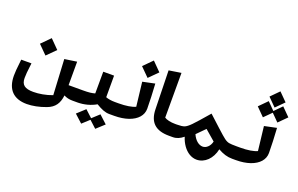

<svg xmlns="http://www.w3.org/2000/svg" viewBox="-118 -1345 3238 2085"><g transform="rotate(20 1500.5 -302.0)"><path d="M45.4 -9.3C45.4 149.4 127 233.9 281.2 233.9C345.2 233.9 423.3 218.8 499.5 189.9C587.9 157.2 625 97.7 635.3 5.9C664.6 21.5 697.8 29.3 734.4 29.3H805.7V-114.3H639.2V-385.7L498 -364.7L520 44.9C447.8 72.3 369.1 85.9 302.7 85.9C203.6 85.9 163.6 53.7 163.6 -24.4C163.6 -41.5 164.6 -62 166.5 -86.4C168.5 -110.8 172.9 -148.4 179.2 -198.7H61C54.7 -141.6 50.3 -100.6 48.3 -75.2C46.4 -49.8 45.4 -27.8 45.4 -9.3ZM192.9 -430.7 293 -330.6 393.1 -430.7 293 -531.7Z M1174.3 -114.3C1133.8 -114.3 1098.1 -119.6 1067.9 -130.9V-380.4H942.9L941.9 -128.9C907.2 -118.7 870.6 -114.3 806.2 -114.3H761.7V29.3H793C869.6 29.3 945.3 8.8 1006.3 -26.9C1067.4 9.8 1112.3 29.3 1161.1 29.3H1217.8V-114.3ZM991.7 139.6 910.2 64.5 818.8 148.4 910.2 231.9 991.2 157.7 1072.8 232.4 1164.1 148.9 1072.8 64.9Z M1377.4 -422.9 1409.7 -145C1369.1 -125.5 1299.3 -114.3 1217.8 -114.3H1173.8V29.3H1217.8C1279.8 29.3 1334 21 1381.3 4.9C1475.1 -27.8 1529.3 -88.4 1529.3 -166C1529.3 -198.7 1528.3 -244.1 1525.9 -302.2C1523.4 -359.9 1521 -410.2 1518.1 -452.6ZM1317.9 -581.5 1418 -481.4 1518.1 -581.5 1418 -682.6Z M1745.6 -658.7 1604.5 -636.7 1615.2 -190.9C1618.7 -42 1694.8 29.3 1850.6 29.3H1894.5V-114.3H1870.1C1817.9 -114.3 1771.5 -124.5 1745.6 -142.1Z M1850.1 -114.3V29.3H1894.5C1939 29.3 1977.1 12.2 2015.6 -19.5C2026.9 17.1 2043 49.8 2063.5 78.6C2104.5 136.2 2161.1 170.9 2220.2 170.9C2313.5 170.9 2392.1 93.8 2415.5 -19.5C2474.1 13.7 2523.4 29.3 2582 29.3H2627V-114.3H2582C2539.1 -114.3 2509.3 -115.7 2492.2 -119.1C2475.1 -122.6 2456.5 -131.3 2437.5 -145.5C2418.5 -159.7 2385.3 -188.5 2337.9 -231.9L2203.6 -355C2127 -265.6 2074.7 -207 2046.9 -178.7C2019 -149.9 1995.6 -132.3 1977.1 -125C1958 -117.7 1929.2 -114.3 1889.6 -114.3ZM2328.6 -77.6C2315.9 -19.5 2273.9 15.1 2234.4 15.1C2189 15.1 2142.6 -22.9 2115.7 -85.4L2209.5 -180.2Z M2917.5 -744.1 2824.2 -837.9 2731.4 -744.1 2824.2 -650.9ZM2825.2 -591.8 2908.2 -508.3 3001.5 -601.6 2908.2 -695.3 2824.7 -610.8 2741.2 -694.8 2648.4 -601.1 2741.2 -507.8ZM2784.2 -422.9 2816.4 -145C2775.9 -125.5 2706.1 -114.3 2624.5 -114.3H2580.6V29.3H2624.5C2686.5 29.3 2740.7 21 2788.1 4.9C2881.8 -27.8 2936 -88.4 2936 -166C2936 -198.7 2935.1 -244.1 2932.6 -302.2C2930.2 -359.9 2927.7 -410.2 2924.8 -452.6Z"/></g></svg>

Font: SG Kara SemiBold
Style: Regular
Weight: 400
Designer: Damoon Khanjanzadeh
Version: Version 1.000